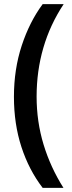

<svg xmlns="http://www.w3.org/2000/svg" viewBox="-20 -745 344 923"><path d="M47 -280Q47 -412 84.5 -526Q122 -640 185 -725H286Q221 -627 188.5 -515.5Q156 -404 156 -281Q156 -160 189.5 -50Q223 60 285 158H185Q119 72 83 -38.5Q47 -149 47 -280Z"/></svg>

Font: Noto Sans Lao UI ExtCond SemBd
Style: Regular
Weight: 600
Width: 2
Designer: Monotype Design Team
Foundry: Monotype Imaging Inc.
Version: Version 2.000; ttfautohint (v1.8.4.7-5d5b)